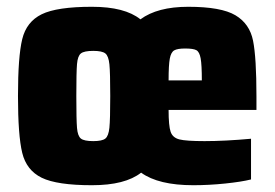

<svg xmlns="http://www.w3.org/2000/svg" viewBox="-20 -538 811 566"><path d="M736 -214H477Q477 -167 483 -149.5Q489 -132 509 -127Q529 -122 583 -122Q643 -122 720 -129V-9Q692 -2 644 3Q596 8 550 8Q447 8 396 -29Q349 8 251 8Q148 8 103 -14Q58 -36 45.5 -87.5Q33 -139 33 -255Q33 -371 45.5 -422.5Q58 -474 103 -496Q148 -518 251 -518Q348 -518 394 -481Q444 -518 535 -518Q632 -518 674 -493Q716 -468 726 -418Q736 -368 736 -254ZM477 -301H575Q575 -347 571.5 -366Q568 -385 559 -390Q550 -395 526 -395Q503 -395 493.5 -389.5Q484 -384 480.5 -365Q477 -346 477 -301ZM305 -255Q305 -324 302.5 -348.5Q300 -373 290.5 -380.5Q281 -388 255 -388Q228 -388 218.5 -380.5Q209 -373 207 -349Q205 -325 205 -255Q205 -185 207 -161Q209 -137 218.5 -129.5Q228 -122 255 -122Q281 -122 290.5 -129.5Q300 -137 302.5 -161.5Q305 -186 305 -255Z"/></svg>

Font: Saira Semi Condensed ExtraBold
Style: Regular
Weight: 800
Width: 4
Designer: Hector Gatti with collaboration of the Omnibus-Type team
Foundry: Omnibus-Type
Version: Version 1.001; ttfautohint (v1.8)